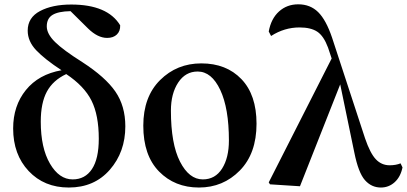

<svg xmlns="http://www.w3.org/2000/svg" viewBox="-20 -840 1856 876"><path d="M311.5 -21.5Q368.2 -21.5 399.4 -68.4Q430.7 -115.2 430.7 -207Q430.7 -314.5 397.5 -380.9Q364.3 -447.3 282.2 -502Q221.7 -473.6 193.8 -421.9Q166 -370.1 166 -285.2Q166 -165 208 -93.3Q250 -21.5 311.5 -21.5ZM381.8 -710 301.8 -789.1Q246.1 -788.1 219.7 -772Q193.4 -755.9 193.4 -719.7Q193.4 -685.5 231 -648.4Q268.6 -611.3 355.5 -556.6Q460.9 -488.3 506.3 -422.4Q551.8 -356.4 551.8 -263.7Q551.8 -146.5 481 -65.4Q410.2 15.6 293.9 15.6Q181.6 15.6 110.8 -59.6Q40 -134.8 40 -253.9Q40 -357.4 98.1 -429.2Q156.2 -501 260.7 -519.5Q184.6 -569.3 145.5 -610.4Q106.4 -651.4 106.4 -700.2Q106.4 -759.8 162.6 -789.6Q218.8 -819.3 304.7 -819.3Q470.7 -819.3 528.3 -724.6Q529.3 -698.2 513.2 -682.6Q497.1 -667 468.8 -667Q425.8 -667 381.8 -710Z M633.8 -266.6Q633.8 -398.4 710.4 -474.6Q787.1 -550.8 898.4 -550.8Q1012.7 -550.8 1081.5 -479Q1150.4 -407.2 1150.4 -275.4Q1150.4 -139.6 1074.2 -62Q998 15.6 887.7 15.6Q777.3 15.6 705.6 -57.6Q633.8 -130.9 633.8 -266.6ZM905.3 -21.5Q961.9 -21.5 993.2 -70.8Q1024.4 -120.1 1024.4 -199.2Q1024.4 -345.7 984.9 -429.7Q945.3 -513.7 881.8 -513.7Q826.2 -513.7 793 -463.4Q759.8 -413.1 759.8 -335Q759.8 -183.6 801.3 -102.5Q842.8 -21.5 905.3 -21.5Z M1807.6 -94.7 1816.4 -76.2Q1807.6 -33.2 1780.8 -8.8Q1753.9 15.6 1717.8 15.6Q1674.8 15.6 1645 -18.1Q1615.2 -51.8 1596.7 -143.6L1532.2 -455.1L1348.6 9.8L1211.9 1L1206.1 -7.8L1493.2 -573.2L1476.6 -623Q1457 -675.8 1427.7 -695.3Q1398.4 -714.8 1346.7 -714.8Q1277.3 -714.8 1216.8 -675.8L1206.1 -696.3Q1216.8 -754.9 1252.9 -787.6Q1289.1 -820.3 1340.8 -820.3Q1395.5 -820.3 1431.6 -784.7Q1467.8 -749 1495.1 -668L1645.5 -209Q1668.9 -140.6 1694.8 -113.3Q1720.7 -85.9 1757.8 -85.9Q1786.1 -85.9 1807.6 -94.7Z"/></svg>

Font: GenRyuMin TW TTF Bold
Style: Regular
Weight: 700
Version: Version 1.300